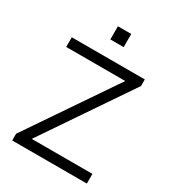

<svg xmlns="http://www.w3.org/2000/svg" viewBox="-211 -1017 1029 1136"><g transform="rotate(30 303.5 -449.0)"><path d="M52 0V-46L482 -678L494 -639H52V-705H551V-660L121 -27L109 -66H562V0ZM256 -808V-898H347V-808Z"/></g></svg>

Font: Nunito Sans 6pt Light
Style: Regular
Weight: 300
Version: Version 3.101;gftools[0.9.27]